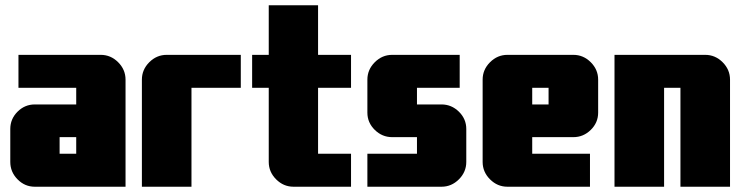

<svg xmlns="http://www.w3.org/2000/svg" viewBox="-20 -708 2819 728"><path d="M269 -125V-188H206V-125ZM456 0H112Q74 0 46.5 -28Q19 -56 19 -94V-219Q19 -257 46.5 -284.5Q74 -312 112 -312H269V-375H50V-500H362Q400 -500 428 -472Q456 -444 456 -406Z M893 -375H706V0H518V-406Q518 -444 546 -472Q574 -500 612 -500H893Z M1311 0H1093Q1055 0 1027 -28Q999 -56 999 -94V-375H936V-500H999V-688H1186V-500H1311V-375H1186V-125H1311Z M1748 -94Q1748 -56 1720 -28Q1692 0 1654 0H1373V-125H1561V-188H1467Q1429 -188 1401 -215.5Q1373 -243 1373 -281V-406Q1373 -444 1401 -472Q1429 -500 1467 -500H1723V-375H1561V-312H1654Q1692 -312 1720 -284.5Q1748 -257 1748 -219Z M2060 -312V-375H1998V-312ZM2248 -281Q2248 -243 2220 -215.5Q2192 -188 2154 -188H1998V-125H2217V0H1904Q1866 0 1838 -28Q1810 -56 1810 -94V-406Q1810 -444 1838 -472Q1866 -500 1904 -500H2154Q2192 -500 2220 -472Q2248 -444 2248 -406Z M2748 -406V0H2560V-375H2498V0H2310V-500H2654Q2692 -500 2720 -472Q2748 -444 2748 -406Z"/></svg>

Font: CostaRica
Style: Normal
Weight: 900
Version: Version 1.3